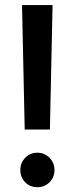

<svg xmlns="http://www.w3.org/2000/svg" viewBox="-20 -743 302 774"><path d="M68.8 -722.7H191.9L181.2 -220.7H79.6ZM62 -57.6Q62 -86.4 81.5 -106.9Q101.1 -127.4 130.4 -127.4Q159.7 -127.4 179.7 -106.9Q199.7 -86.4 199.7 -57.6Q199.7 -28.3 179.7 -8.3Q159.7 11.7 130.4 11.7Q101.1 11.7 81.5 -8.3Q62 -28.3 62 -57.6Z"/></svg>

Font: Giphurs Medium
Style: Regular
Weight: 500
Version: Version 0.920; ttfautohint (v1.8.4.7-5d5b)